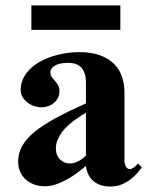

<svg xmlns="http://www.w3.org/2000/svg" viewBox="-20 -681 560 708"><path d="M502.9 -64Q496.6 -54.7 486.1 -42.5Q475.6 -30.3 460.9 -19.3Q446.3 -8.3 428 -0.7Q409.7 6.8 387.2 6.8Q363.8 6.8 347.4 0.2Q331.1 -6.3 320.3 -17.1Q309.6 -27.8 304 -41.5Q298.3 -55.2 296.9 -68.8Q282.7 -57.1 265.4 -44.2Q248 -31.2 228.3 -20Q208.5 -8.8 187.5 -1.5Q166.5 5.9 146 5.9Q124 5.9 106 -0.7Q87.9 -7.3 74.7 -19.3Q61.5 -31.2 54.2 -47.9Q46.9 -64.5 46.9 -85Q46.9 -115.7 61.5 -142.3Q76.2 -168.9 106.7 -194.1Q137.2 -219.2 184.3 -244.9Q231.4 -270.5 296.9 -299.8V-377.9Q296.9 -411.1 281.2 -430.2Q265.6 -449.2 231 -449.2Q220.7 -449.2 209.2 -447.8Q197.8 -446.3 188.2 -442.1Q178.7 -438 172.4 -431.2Q166 -424.3 166 -414.1Q166 -403.8 171.1 -396.7Q176.3 -389.6 182.6 -382.6Q189 -375.5 194.1 -366.9Q199.2 -358.4 199.2 -345.2Q199.2 -331.1 193.6 -320.1Q188 -309.1 178.7 -301.3Q169.4 -293.5 157.2 -289.3Q145 -285.2 131.8 -285.2Q120.1 -285.2 106.7 -289.6Q93.3 -293.9 82 -302.5Q70.8 -311 63.5 -322.8Q56.2 -334.5 56.2 -349.1Q56.2 -371.6 65.2 -390.6Q74.2 -409.7 89.6 -425.3Q105 -440.9 126 -452.6Q147 -464.4 170.9 -472.4Q194.8 -480.5 220.5 -484.6Q246.1 -488.8 271 -488.8Q317.9 -488.8 349.9 -476.8Q381.8 -464.8 401.6 -444.3Q421.4 -423.8 430.2 -396.7Q439 -369.6 439 -339.8V-90.8Q439 -76.7 444.1 -67.1Q449.2 -57.6 458.5 -57.6Q471.7 -57.6 488.8 -78.1ZM296.9 -265.1Q290.5 -261.7 280 -255.1Q269.5 -248.5 257.1 -239.5Q244.6 -230.5 231.9 -219.2Q219.2 -208 209.2 -194.6Q199.2 -181.2 192.6 -165.8Q186 -150.4 186 -133.8Q186 -108.4 201.2 -93.3Q216.3 -78.1 238.8 -78.1Q248 -78.1 257.3 -81.5Q266.6 -85 274.4 -89.6Q282.2 -94.2 288.1 -99.4Q293.9 -104.5 296.9 -107.9ZM95.7 -570.8V-661.1H423.8V-570.8Z"/></svg>

Font: Tai Heritage Pro
Style: Bold
Weight: 700
Designer: Faah Baccam, Walt Agee, Victor Gaultney, Annie Olsen, Eric Hays
Foundry: SIL International
Version: Version 2.600